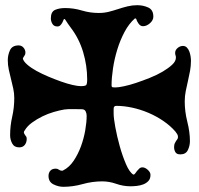

<svg xmlns="http://www.w3.org/2000/svg" viewBox="-20 -725 766 740"><path d="M361 -675Q381 -675 399 -679.5Q417 -684 435 -690Q453 -696 471.5 -700.5Q490 -705 509 -705Q532 -705 551.5 -696Q571 -687 571 -661Q571 -647 558 -635.5Q545 -624 531 -624Q521 -624 514 -634Q507 -644 505 -652L502 -654H500Q477 -634 460 -602Q443 -570 432 -534Q421 -498 415.5 -461.5Q410 -425 410 -396Q410 -389 415 -388.5Q420 -388 425 -388Q436 -388 457.5 -392.5Q479 -397 504.5 -405.5Q530 -414 557.5 -425Q585 -436 607 -449Q629 -462 643.5 -475.5Q658 -489 658 -503Q658 -508 656.5 -512Q655 -516 655 -521Q655 -532 664.5 -540Q674 -548 685 -548Q694 -548 700 -542Q706 -536 709.5 -527Q713 -518 714.5 -508Q716 -498 716 -491Q716 -471 712.5 -452Q709 -433 704.5 -413.5Q700 -394 696 -374.5Q692 -355 692 -334Q692 -295 702 -255.5Q712 -216 712 -181Q712 -163 704 -146.5Q696 -130 675 -130Q661 -130 656 -138.5Q651 -147 651 -158Q651 -167 653.5 -172.5Q656 -178 658.5 -181.5Q661 -185 663.5 -188.5Q666 -192 666 -197Q666 -203 663 -208Q660 -213 656 -218Q637 -240 610 -258.5Q583 -277 552.5 -290Q522 -303 490 -310Q458 -317 428 -317Q418 -317 418 -305.5Q418 -294 418 -287Q418 -270 424.5 -234.5Q431 -199 441.5 -161.5Q452 -124 465.5 -92.5Q479 -61 494 -52Q498 -52 501 -56.5Q504 -61 508 -66Q512 -71 517 -75.5Q522 -80 529 -80Q539 -80 549.5 -70.5Q560 -61 560 -51Q560 -36 552 -27.5Q544 -19 532.5 -14.5Q521 -10 507.5 -8.5Q494 -7 483 -7Q455 -7 428 -16.5Q401 -26 374 -26Q336 -26 298.5 -15.5Q261 -5 224 -5Q205 -5 186 -14.5Q167 -24 167 -47Q167 -59 174 -67Q181 -75 195 -75Q202 -75 207 -71Q212 -67 219 -67Q222 -67 223 -68Q247 -80 264 -105.5Q281 -131 292 -161Q303 -191 308.5 -222.5Q314 -254 314 -279Q314 -288 310 -296Q306 -304 295 -304Q279 -304 261.5 -304.5Q244 -305 228 -303Q210 -300 187.5 -293.5Q165 -287 143.5 -276.5Q122 -266 103.5 -252.5Q85 -239 75 -222Q72 -219 72 -214Q72 -212 76 -205.5Q80 -199 82 -197Q82 -195 82.5 -193.5Q83 -192 83 -190Q83 -176 75.5 -166.5Q68 -157 54 -157Q35 -157 27 -172Q19 -187 19 -204Q19 -240 27 -275Q35 -310 35 -347Q35 -366 31 -384Q27 -402 22.5 -420Q18 -438 14 -456Q10 -474 10 -493Q10 -513 18.5 -531.5Q27 -550 52 -550Q63 -550 70.5 -541.5Q78 -533 78 -522Q78 -515 74 -510Q70 -505 68 -499Q71 -488 85.5 -475.5Q100 -463 121 -451.5Q142 -440 167 -429.5Q192 -419 216 -410.5Q240 -402 260 -397.5Q280 -393 291 -393Q308 -393 312 -397Q316 -401 316 -419Q316 -472 300.5 -524Q285 -576 253 -618Q247 -626 241.5 -634Q236 -642 231 -650H230Q230 -652 228 -652Q226 -652 224.5 -647.5Q223 -643 220 -637.5Q217 -632 212.5 -627.5Q208 -623 201 -623Q188 -623 182 -633Q176 -643 176 -654Q176 -680 192.5 -687Q209 -694 231 -694Q264 -694 295.5 -684.5Q327 -675 361 -675Z"/></svg>

Font: Hoc Opus
Style: Regular
Weight: 400
Version: Version 1.001